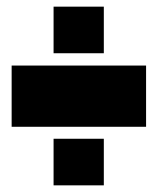

<svg xmlns="http://www.w3.org/2000/svg" viewBox="-20 -586 474 577"><path d="M141 -426V-566H292V-426ZM15 -205V-389H419V-205ZM141 -29V-169H292V-29Z"/></svg>

Font: Kanit Black
Style: Regular
Weight: 900
Designer: Katatrad Team
Foundry: CadsonDemak
Version: Version 2.000; ttfautohint (v1.8.3)